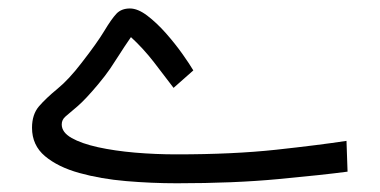

<svg xmlns="http://www.w3.org/2000/svg" viewBox="-20 -431 892 451"><path d="M387.7 -224.6Q366.7 -252.4 341.6 -284.9Q316.4 -317.4 287.6 -343.8Q271 -319.8 260.3 -302.7Q249.5 -285.6 238.8 -269.8Q228 -253.9 210.9 -233.4Q180.7 -197.3 161.9 -181.2Q143.1 -165 134 -157.5Q125 -149.9 125 -138.7Q125 -120.1 148.2 -106.9Q171.4 -93.8 210.2 -85.2Q249 -76.7 297.1 -72.5Q345.2 -68.4 394.5 -68.4Q527.8 -68.4 628.7 -79.3Q729.5 -90.3 793.9 -100.1L796.4 -27.8Q737.3 -20 633.5 -10.3Q529.8 -0.5 395.5 -0.5Q336.4 -0.5 276.4 -5.6Q216.3 -10.7 166.3 -24.7Q116.2 -38.6 85.7 -64.2Q55.2 -89.8 55.2 -130.9Q55.2 -162.1 71.5 -181.2Q87.9 -200.2 114.7 -222.2Q141.6 -244.1 171.9 -283.7Q208 -330.1 224.9 -358.2Q241.7 -386.2 253.4 -398.7Q265.1 -411.1 285.2 -411.1Q303.7 -411.1 325.9 -394.3Q348.1 -377.4 369.9 -352.8Q391.6 -328.1 408.7 -304Q425.8 -279.8 434.1 -265.6Z"/></svg>

Font: Vazir Light FD-WOL
Style: Light-FD-WOL
Weight: 300
Designer: Saber Rastikerdar
Foundry: Saber Rastikerdar
Version: Version 30.1.0